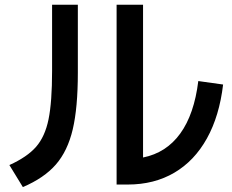

<svg xmlns="http://www.w3.org/2000/svg" viewBox="-20 -760 978 808"><path d="M470.7 -740.2H582V-97.2Q679.7 -116.7 738.5 -198Q797.4 -279.3 814.5 -418.9L918.9 -404.3Q903.3 -272 850.8 -177.5Q798.3 -83 713.6 -33.2Q628.9 16.6 517.6 16.6H470.7ZM199.2 -461.9V-740.2H307.6V-454.1Q307.6 -306.6 286.1 -215.6Q264.6 -124.5 215.1 -67.6Q165.5 -10.7 76.2 27.3L19.5 -65.4Q94.2 -99.1 131.8 -142.1Q169.4 -185.1 184.3 -258.1Q199.2 -331.1 199.2 -461.9Z"/></svg>

Font: Pretendard SemiBold
Style: Regular
Weight: 600
Designer: Base glyphs from Inter by Rasmus Andersson; Hangeul glyphs from Noto Sans CJK(Source Han Sans) by Jang Soo-young and Kan
Foundry: Kil Hyung-jin
Version: Version 1.309